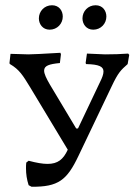

<svg xmlns="http://www.w3.org/2000/svg" viewBox="-20 -705 516 731"><path d="M169 -592C198 -592 219 -615 219 -642C219 -664 205 -685 178 -685C149 -685 128 -662 128 -635C128 -614 142 -592 169 -592ZM335 -592C364 -592 385 -615 385 -642C385 -664 371 -685 344 -685C315 -685 294 -662 294 -635C294 -614 308 -592 335 -592ZM468 -501C439 -499 414 -498 380 -498L311 -501L306 -465L308 -461C358 -460 374 -451 374 -433C374 -422 369 -409 361 -393L277 -216H270L170 -383C156 -407 148 -424 148 -436C148 -455 167 -461 208 -465L212 -498L210 -504C138 -500 108 -498 88 -498C69 -498 41 -500 20 -500L16 -464L18 -461C54 -440 67 -418 94 -374L238 -135C221 -98 200 -81 161 -81C142 -81 119 -85 89 -93L80 -86C79 -79 79 -71 79 -64C79 -42 82 -22 89 0L100 6C202 7 235 -19 279 -112L405 -376C430 -429 440 -438 466 -461L472 -496Z"/></svg>

Font: Alegreya SC
Style: Regular
Weight: 400
Designer: Juan Pablo del Peral
Foundry: Huerta Tipografica
Version: Version 2.007;PS 002.007;hotconv 1.0.88;makeotf.lib2.5.64775